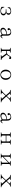

<svg xmlns="http://www.w3.org/2000/svg" viewBox="4227 -4809 546 9040"><g transform="rotate(90 4500.0 -289.0)"><path d="M325.2 -379.9V-488.8Q420.4 -542 504.9 -542Q566.4 -542 613.8 -516.1Q675.8 -481.4 675.8 -419.9Q675.8 -327.1 565.9 -303.2Q704.1 -280.3 704.1 -179.2Q704.1 -115.2 654.3 -77.1Q599.6 -36.1 500 -36.1Q381.8 -36.1 303.2 -89.4V-215.3H326.2Q350.1 -64 491.2 -64Q548.8 -64 587.4 -89.8Q634.3 -123.5 634.3 -180.2Q634.3 -234.4 588.4 -264.2Q549.8 -287.1 494.1 -287.1H417V-315.9H494.1Q607.9 -315.9 607.9 -419.9Q607.9 -513.2 503.9 -513.2Q375 -513.2 348.1 -379.9Z M1787.1 -127.9Q1728.5 -36.1 1675.3 -36.1Q1617.2 -36.1 1602.1 -106Q1517.1 -36.1 1422.4 -36.1Q1373 -36.1 1335.9 -59.1Q1286.1 -92.3 1286.1 -152.8Q1286.1 -231.9 1365.2 -280.8Q1451.2 -335.9 1597.2 -351.1Q1595.7 -513.2 1484.4 -513.2Q1392.6 -513.2 1376 -458Q1400.4 -447.3 1400.4 -418Q1400.4 -374 1354.5 -374Q1305.2 -374 1305.2 -426.8Q1305.2 -462.9 1343.3 -495.1Q1402.3 -542 1488.3 -542Q1582.5 -542 1627 -486.8Q1660.2 -448.2 1660.2 -351.1V-154.8Q1660.2 -90.3 1697.3 -90.3Q1731.4 -90.3 1769 -144ZM1597.2 -323.2Q1356 -291.5 1356 -160.2Q1356 -80.1 1452.1 -80.1Q1527.3 -80.1 1597.2 -141.1Z M2460 -523.9V-501Q2403.8 -499.5 2387.7 -479Q2377.9 -464.8 2377.9 -428.2V-325.2Q2544.9 -325.2 2600.6 -456.1Q2638.7 -542 2706.5 -542Q2759.8 -542 2759.8 -490.7Q2759.8 -444.8 2714.8 -444.8Q2671.4 -444.8 2669.9 -490.7Q2648.9 -487.8 2630.9 -442.9Q2604 -376.5 2548.8 -338.9L2701.7 -134.3Q2742.2 -81.5 2803.7 -77.1V-54.2H2573.7V-77.1Q2641.1 -80.1 2641.1 -103Q2641.1 -113.3 2629.9 -128.9L2497.1 -313Q2447.3 -297.4 2377.9 -295.9V-149.9Q2377.9 -99.6 2402.8 -86.4Q2419.4 -78.6 2460 -77.1V-54.2H2233.9V-77.1Q2290 -78.6 2305.7 -99.1Q2315.9 -111.8 2315.9 -149.9V-428.2Q2315.9 -479 2291 -490.7Q2273.9 -499.5 2233.9 -501V-523.9Z M3498.5 -541Q3604.5 -541 3673.8 -466.8Q3739.7 -396.5 3739.7 -288.1Q3739.7 -186 3684.6 -119.1Q3616.7 -36.1 3500 -36.1Q3389.6 -36.1 3321.8 -110.4Q3259.8 -179.7 3259.8 -287.1Q3259.8 -404.3 3335 -476.1Q3402.8 -541 3498.5 -541ZM3501 -513.2Q3415 -513.2 3367.2 -432.1Q3333 -374.5 3333 -290Q3333 -204.6 3375 -140.1Q3424.3 -64 3500 -64Q3557.6 -64 3603.5 -112.8Q3666.5 -182.1 3666.5 -289.1Q3666.5 -375.5 3630.4 -434.1Q3584.5 -513.2 3501 -513.2Z M4213.9 -523.9H4455.1V-501Q4387.7 -499.5 4387.7 -480Q4387.7 -471.2 4401.9 -454.1L4502 -336.9L4600.1 -443.8Q4613.8 -459.5 4613.8 -472.2Q4613.8 -499.5 4540 -501V-523.9H4768.1V-501Q4689.9 -493.2 4641.1 -439.9L4523.9 -313L4688 -133.3Q4734.9 -81.5 4796.9 -77.1V-54.2H4556.2V-77.1Q4622.1 -81.5 4622.1 -109.4Q4622.1 -117.7 4613.8 -127L4484.9 -272.9L4373 -155.3Q4351.1 -133.3 4351.1 -114.3Q4351.1 -81.5 4418.9 -77.1V-54.2H4190.9V-77.1Q4263.2 -85 4331.1 -157.2L4462.9 -296.9L4332 -451.2Q4291 -498 4213.9 -501Z M5787.1 -127.9Q5728.5 -36.1 5675.3 -36.1Q5617.2 -36.1 5602.1 -106Q5517.1 -36.1 5422.4 -36.1Q5373 -36.1 5335.9 -59.1Q5286.1 -92.3 5286.1 -152.8Q5286.1 -231.9 5365.2 -280.8Q5451.2 -335.9 5597.2 -351.1Q5595.7 -513.2 5484.4 -513.2Q5392.6 -513.2 5376 -458Q5400.4 -447.3 5400.4 -418Q5400.4 -374 5354.5 -374Q5305.2 -374 5305.2 -426.8Q5305.2 -462.9 5343.3 -495.1Q5402.3 -542 5488.3 -542Q5582.5 -542 5627 -486.8Q5660.2 -448.2 5660.2 -351.1V-154.8Q5660.2 -90.3 5697.3 -90.3Q5731.4 -90.3 5769 -144ZM5597.2 -323.2Q5356 -291.5 5356 -160.2Q5356 -80.1 5452.1 -80.1Q5527.3 -80.1 5597.2 -141.1Z M6214.8 -523.9H6441.9V-501Q6385.7 -499.5 6369.6 -479Q6359.9 -464.8 6359.9 -427.7V-314.9H6639.6V-427.7Q6639.6 -479 6614.7 -490.7Q6597.7 -499.5 6557.6 -501V-523.9H6784.7V-501Q6728.5 -499.5 6712.4 -479Q6702.6 -464.8 6702.6 -427.7V-149.9Q6702.6 -99.6 6727.5 -86.4Q6744.1 -78.6 6784.7 -77.1V-54.2H6557.6V-77.1Q6613.8 -78.6 6629.9 -99.1Q6639.6 -111.8 6639.6 -149.9V-287.1H6359.9V-149.9Q6359.9 -99.6 6384.8 -86.4Q6401.4 -78.6 6441.9 -77.1V-54.2H6214.8V-77.1Q6271 -78.6 6286.6 -99.1Q6296.9 -111.8 6296.9 -149.9V-427.7Q6296.9 -479 6272 -490.7Q6254.9 -499.5 6214.8 -501Z M7214.8 -523.9H7441.9V-501Q7385.7 -499.5 7369.6 -479Q7359.9 -464.8 7359.9 -428.2V-178.2L7639.6 -449.2Q7638.2 -482.9 7615.7 -491.7Q7599.1 -499.5 7557.6 -501V-523.9H7784.7V-501Q7728.5 -499.5 7712.4 -479Q7702.6 -464.8 7702.6 -428.2V-149.9Q7702.6 -99.6 7727.5 -86.4Q7744.1 -78.6 7784.7 -77.1V-54.2H7557.6V-77.1Q7613.8 -78.6 7629.9 -99.1Q7639.6 -111.8 7639.6 -149.9V-410.2L7359.9 -139.2Q7359.9 -99.1 7381.8 -87.4Q7398.4 -78.6 7441.9 -77.1V-54.2H7214.8V-77.1Q7271 -78.6 7286.6 -99.1Q7296.9 -111.8 7296.9 -149.9V-428.2Q7296.9 -479 7272 -490.7Q7254.9 -499.5 7214.8 -501Z M8213.9 -523.9H8455.1V-501Q8387.7 -499.5 8387.7 -480Q8387.7 -471.2 8401.9 -454.1L8502 -336.9L8600.1 -443.8Q8613.8 -459.5 8613.8 -472.2Q8613.8 -499.5 8540 -501V-523.9H8768.1V-501Q8689.9 -493.2 8641.1 -439.9L8523.9 -313L8688 -133.3Q8734.9 -81.5 8796.9 -77.1V-54.2H8556.2V-77.1Q8622.1 -81.5 8622.1 -109.4Q8622.1 -117.7 8613.8 -127L8484.9 -272.9L8373 -155.3Q8351.1 -133.3 8351.1 -114.3Q8351.1 -81.5 8418.9 -77.1V-54.2H8190.9V-77.1Q8263.2 -85 8331.1 -157.2L8462.9 -296.9L8332 -451.2Q8291 -498 8213.9 -501Z"/></g></svg>

Font: I.Ming
Style: Regular
Weight: 400
Designer: Ichiten Fonts Project
Version: Version 5.10 Mar 24, 2018